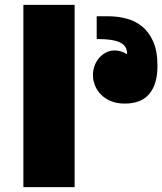

<svg xmlns="http://www.w3.org/2000/svg" viewBox="-20 -770 668 790"><path d="M76.2 -750H287.1V0H76.2ZM502.9 -546.9Q502.9 -563.5 496.6 -575.2Q490.2 -586.9 475.6 -594.5Q460.9 -602.1 437 -605.7Q413.1 -609.4 377.9 -609.4V-703.1H424.8Q461.4 -703.1 497.6 -694.3Q533.7 -685.5 562.7 -662.8Q591.8 -640.1 609.9 -600.3Q627.9 -560.5 627.9 -499Q627.9 -423.3 594.2 -383.5Q560.5 -343.8 493.7 -343.8Q460.4 -343.8 435.8 -354.2Q411.1 -364.7 394.8 -381.6Q378.4 -398.4 370.4 -419.4Q362.3 -440.4 362.3 -460.9Q362.3 -481 369.1 -499.5Q376 -518.1 388.2 -532Q400.4 -545.9 416.7 -554.2Q433.1 -562.5 452.1 -562.5Q477.1 -562.5 502.9 -546.9Z"/></svg>

Font: Candal
Style: Regular
Weight: 400
Designer: vernon adams
Foundry: vernon adams
Version: Version 1.000